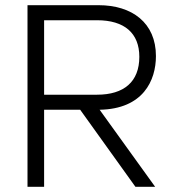

<svg xmlns="http://www.w3.org/2000/svg" viewBox="-20 -720 671 740"><path d="M86 0H150V-297H289L502 0H578L364 -297C532 -300 581 -410 581 -504C581 -632 489 -700 360 -700H86ZM150 -355V-642H354C460 -642 517 -592 517 -501C517 -405 458 -355 354 -355Z"/></svg>

Font: Meta Space Light
Style: Regular
Weight: 300
Designer: Meta Pool / Florian Karsten
Foundry: Meta Pool / Florian Karsten
Version: Version 2.000;Glyphs 3.1.1 (3137)